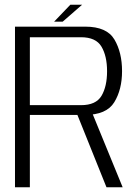

<svg xmlns="http://www.w3.org/2000/svg" viewBox="-20 -787 588 807"><path d="M43 0H105.5V-304H336.5Q427.5 -304 460.2 -357.2Q493 -410.5 493 -488Q493 -566.5 461 -620.8Q429 -675 338.5 -675H43ZM427.5 0H495.5L361.5 -327L298.5 -321ZM105.5 -345V-630.5H320.5Q383 -630.5 406.5 -591Q430 -551.5 430 -487.5Q430 -424 406.8 -384.5Q383.5 -345 320.5 -345ZM207.5 -696H243.5L325 -767H275.5Z"/></svg>

Font: Anybody Thin Light
Style: Regular
Weight: 300
Version: Version 1.113;gftools[0.9.25]